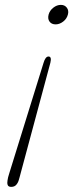

<svg xmlns="http://www.w3.org/2000/svg" viewBox="-20 -600 293 768"><path d="M25 147.5Q13.5 147.5 10.8 140Q8 132.5 10 122Q11.5 110 17 93.5L154 -348Q161.5 -374 174 -374Q187.5 -374 181.5 -349L62.5 93.5Q61 100 58.8 107.5Q56.5 115 55.5 119Q52.5 130.5 45.2 139Q38 147.5 25 147.5ZM223.5 -580.5Q239 -580.5 247.5 -569Q256 -557.5 251.5 -541.5Q247 -524.5 232.5 -513.5Q218 -502.5 202.5 -502.5Q186 -502.5 178 -513.8Q170 -525 174.5 -542Q179 -558 193.2 -569.2Q207.5 -580.5 223.5 -580.5Z"/></svg>

Font: Fraunces 72pt S100 Thin
Style: Italic
Weight: 100
Italic angle: -16°
Version: Version 1.000; ttfautohint (v1.8.3)